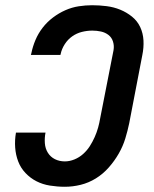

<svg xmlns="http://www.w3.org/2000/svg" viewBox="-20 -702 590 734"><path d="M228 12Q199 12 171 7.5Q143 3 119.5 -9Q96 -21 77.5 -40.5Q59 -60 49.5 -85Q40 -110 38 -138Q36 -166 41 -195H154Q150 -175 151.5 -154.5Q153 -134 163 -118Q173 -102 190 -93.5Q207 -85 228 -85Q246 -85 264.5 -92.5Q283 -100 298 -113.5Q313 -127 323.5 -143.5Q334 -160 342 -178Q350 -196 355 -214Q360 -232 363 -250L414 -510Q417 -527 412 -543Q407 -559 394.5 -568.5Q382 -578 366 -581.5Q350 -585 333 -585Q313 -585 293 -580Q273 -575 256 -563Q239 -551 227.5 -533Q216 -515 212 -496L211 -492H98L100 -499Q105 -524 115.5 -549Q126 -574 143 -596Q160 -618 182.5 -635Q205 -652 230 -663Q255 -674 281 -678Q307 -682 332 -682Q360 -682 387.5 -678.5Q415 -675 439.5 -665Q464 -655 484.5 -638.5Q505 -622 516 -598.5Q527 -575 528.5 -547.5Q530 -520 524 -491L474 -231Q468 -202 459 -172.5Q450 -143 434 -115Q418 -87 396 -62Q374 -37 346.5 -20Q319 -3 288.5 4.5Q258 12 228 12Z"/></svg>

Font: Lode
Style: Bold Italic
Weight: 700
Italic angle: -11°
Monospace: yes
Designer: Belleve Invis
Foundry: Belleve Invis
Version: Version 29.2.0; ttfautohint (v1.8.3)